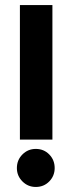

<svg xmlns="http://www.w3.org/2000/svg" viewBox="-20 -720 284 762"><path d="M59 -166V-700H188V-166ZM122 22Q91 22 69 0Q47 -22 47 -53Q47 -85 69 -107Q91 -129 122 -129Q154 -129 175.5 -107Q197 -85 197 -53Q197 -22 175.5 0Q154 22 122 22Z"/></svg>

Font: Stick No Bills ExtraBold
Style: Regular
Weight: 800
Version: Version 2.000